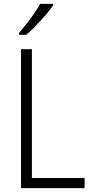

<svg xmlns="http://www.w3.org/2000/svg" viewBox="-20 -967 476 987"><path d="M88 -714H144V-52H415V0H88ZM253 -939Q230 -906 189 -861Q148 -816 115 -788H78V-798Q144 -874 187 -947H253Z"/></svg>

Font: Noto Sans UI NarrowLight
Style: Regular
Weight: 300
Width: 4
Designer: Monotype Design Team
Foundry: Monotype Imaging Inc.
Version: Version 1.001